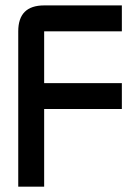

<svg xmlns="http://www.w3.org/2000/svg" viewBox="-20 -704 528 724"><path d="M146.5 -683.6H439.5V-585.9H146.5V-390.6H439.5V-293H146.5V0H48.8V-585.9Q48.8 -683.6 146.5 -683.6Z"/></svg>

Font: BabelStone Runic
Style: Regular
Weight: 400
Designer: Andrew West
Foundry: BabelStone
Version: Version 7.004 November 9, 2023